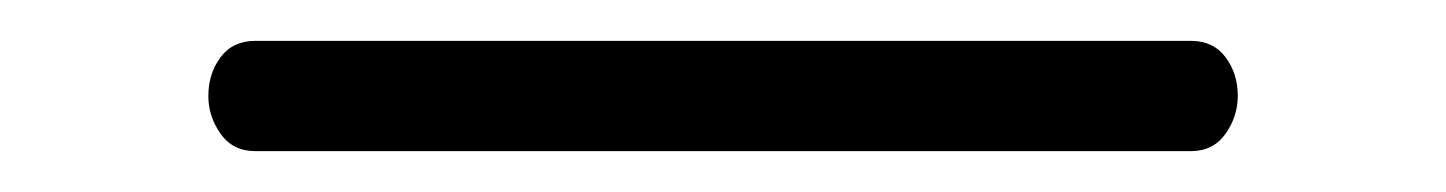

<svg xmlns="http://www.w3.org/2000/svg" viewBox="-20 49 708 94"><path d="M105 123Q94 123 88 114.5Q82 106 82 96Q82 85 88 77Q94 69 105 69H563Q574 69 580 77Q586 85 586 96Q586 106 580 114.5Q574 123 563 123Z"/></svg>

Font: Alice
Style: Regular
Weight: 400
Designer: Cyreal (www.cyreal.org)
Foundry: Cyreal (www.cyreal.org)
Version: Version 1.010